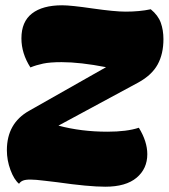

<svg xmlns="http://www.w3.org/2000/svg" viewBox="-20 -695 638 726"><path d="M213 -460Q169 -460 143 -454.5Q117 -449 95 -440Q61 -493 61 -550Q61 -613 101 -644Q141 -675 215 -675Q248 -675 330 -663Q414 -651 455 -651Q508 -651 550 -660Q578 -637 588 -609Q598 -581 598 -547Q598 -491 576 -451Q554 -411 503 -383L201 -220Q287 -197 386 -197Q460 -197 505 -212Q537 -160 537 -112Q537 -57 496.5 -23Q456 11 378 11Q315 11 196 -6Q185 -7 149.5 -11.5Q114 -16 95 -16Q76 -16 66.5 -12Q57 -8 52 0Q33 -16 19.5 -52.5Q6 -89 6 -127Q6 -229 90 -276L381 -441Q283 -460 213 -460Z"/></svg>

Font: Sansita Black Italic
Style: Regular
Weight: 900
Italic angle: -11°
Designer: Pablo Cosgaya
Foundry: Omnibus-Type
Version: Version 1.006